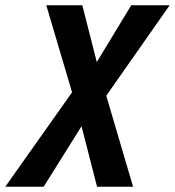

<svg xmlns="http://www.w3.org/2000/svg" viewBox="-69 -710 665 730"><path d="M-49 0 205 -359 107 -690H244L299 -474L430 -690H576L335 -346L437 0H300L241 -230L97 0Z"/></svg>

Font: Radio Canada Condensed SemiBold
Style: Italic
Weight: 600
Width: 3
Italic angle: -12°
Designer: Charles Daoud, Etienne Aubert Bonn, Alexandre Saumier Demers, Jacques Le Bailly
Foundry: Radio-Canada
Version: Version 2.104; ttfautohint (v1.8.4.7-5d5b);gftools[0.9.28.de